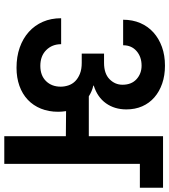

<svg xmlns="http://www.w3.org/2000/svg" viewBox="33 -822 789 895"><g transform="rotate(90 427.5 -374.5)"><path d="M273 -465Q323 -465 349 -490.5Q375 -516 375 -551Q375 -593 349 -616.5Q323 -640 286 -640Q245 -640 218 -616.5Q191 -593 191 -554H72Q72 -598 87.5 -634Q103 -670 131.5 -695.5Q160 -721 199 -735Q238 -749 286 -749Q332 -749 369.5 -736Q407 -723 434 -699.5Q461 -676 475.5 -643Q490 -610 490 -569Q490 -514 461.5 -474Q433 -434 379 -417V-415Q393 -412 405.5 -406.5Q418 -401 429 -394H615V-740H855V-632H744V0H615V-287L498 -288Q501 -268 501 -251Q501 -207 486.5 -171Q472 -135 445 -109.5Q418 -84 380 -70.5Q342 -57 296 -57Q244 -57 201.5 -72Q159 -87 128.5 -114.5Q98 -142 81.5 -180Q65 -218 65 -265H186Q186 -223 213.5 -195.5Q241 -168 287 -168Q332 -168 358 -194.5Q384 -221 384 -263Q384 -281 378 -299Q372 -317 358.5 -330.5Q345 -344 324 -352.5Q303 -361 273 -361H230V-465H273Z"/></g></svg>

Font: Poppins SemiBold
Style: Regular
Weight: 600
Designer: Ninad Kale (Devanagari), Jonny Pinhorn (Latin)
Foundry: Indian Type Foundry
Version: Version 3.002 2017